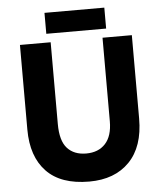

<svg xmlns="http://www.w3.org/2000/svg" viewBox="-58 -899 807 959"><g transform="rotate(-5 345.5 -419.5)"><path d="M351 10Q209 10 137 -65Q65 -140 65 -276V-700H219V-290Q219 -206 253 -168.5Q287 -131 348 -131Q409 -131 444 -169Q479 -207 479 -281V-700H626V-282Q626 -141 552.5 -65.5Q479 10 351 10ZM501 -744H201V-849H501Z"/></g></svg>

Font: Tilda Sans Extra Bold
Style: Regular
Weight: 800
Designer: ParaType Ltd
Foundry: ParaType Ltd
Version: Version 1.009